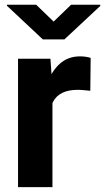

<svg xmlns="http://www.w3.org/2000/svg" viewBox="-20 -770 433 790"><path d="M195.8 -410.6V0H54.2V-528.3H187.5ZM353 -531.7 351.6 -396.5Q340.8 -397.5 326.4 -398.9Q312 -400.4 300.3 -400.4Q261.2 -400.4 235.8 -387.7Q210.5 -375 198 -350.6Q185.5 -326.2 184.1 -291L155.8 -300.8Q155.8 -369.1 173.6 -422.9Q191.4 -476.6 225.6 -507.3Q259.8 -538.1 309.6 -538.1Q320.3 -538.1 332.8 -536.4Q345.2 -534.7 353 -531.7ZM128.9 -750.5 200.7 -681.2 272.5 -750.5H392.6V-745.6L245.1 -607.9H156.2L8.8 -746.1V-750.5Z"/></svg>

Font: RobotoDEMO
Style: Regular
Weight: 400
Designer: Christian Robertson
Foundry: Google
Version: Version 2.136